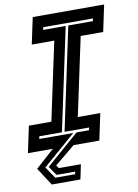

<svg xmlns="http://www.w3.org/2000/svg" viewBox="-96 -763 724 1009"><g transform="rotate(-10 266.0 -258.0)"><path d="M97 184 35.5 89.5 135 0H2L32 -141.5H152L241 -558.5H121L151 -700H532L502 -558.5H382L293 -141.5H413L383 0H245.5L137 89.5L148.5 105.5H266L249.5 184ZM121 152H227L229.5 138.5H130L97 90L272.5 -63H339L342 -77H211L327.5 -624H458.5L461.5 -638H196L193 -624H313.5L197 -77H76.5L73.5 -63H255L79 90Z"/></g></svg>

Font: Tourney
Style: Bold Italic
Weight: 700
Italic angle: -12°
Version: Version 1.015